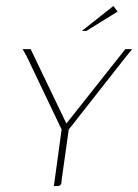

<svg xmlns="http://www.w3.org/2000/svg" viewBox="-20 -625 464 645"><path d="M161 0 187 -190 70 -435 56 -460H83L203 -210L401 -460H424L402 -433L211 -190L187 -20Q187 -14 186 -9.5Q185 -5 182 -2.5Q179 0 173 0ZM255 -521 361 -605 375 -586 270 -521Z"/></svg>

Font: Genos Thin Thin
Style: Italic
Weight: 250
Italic angle: -8°
Version: Version 1.010